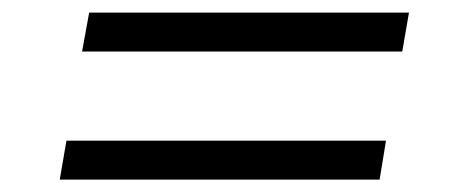

<svg xmlns="http://www.w3.org/2000/svg" viewBox="-20 -523 716 306"><path d="M75.2 -236.8 85.9 -298.8H595.2L585 -236.8ZM110.8 -440.9 122.1 -502.9H631.8L621.1 -440.9Z"/></svg>

Font: SVN-Poppins Light
Style: Italic
Weight: 300
Italic angle: -10°
Designer: Ninad Kale (Devanagari), Jonny Pinhorn (Latin)
Foundry: Indian Type Foundry
Version: Version 3.002 2017